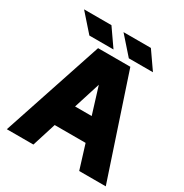

<svg xmlns="http://www.w3.org/2000/svg" viewBox="-200 -1044 1146 1198"><g transform="rotate(30 373.5 -444.5)"><path d="M538.6 0 485.4 -171.9H262.7L208.5 0H17.1L257.3 -722.7H489.7L730 0ZM375.5 -527.3 314.9 -335.9H434.6ZM170.9 -763.7 60.5 -888.7H257.8L344.7 -763.7ZM455.1 -763.7 344.7 -888.7H542L628.9 -763.7Z"/></g></svg>

Font: Giphurs Black
Style: Regular
Weight: 900
Version: Version 0.920; ttfautohint (v1.8.4.7-5d5b)